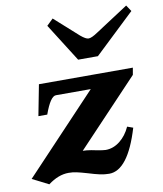

<svg xmlns="http://www.w3.org/2000/svg" viewBox="-103 -838 781 918"><g transform="rotate(-10 287.5 -379.0)"><path d="M184 -738 215 -768 330 -665Q355 -644 368 -644Q383 -644 414 -665L572 -768L592 -738L397 -553H301ZM-17 -30 336 -404H167Q140 -404 110 -320H67L96 -470H552L546 -436L247 -120Q260 -120 266 -119Q286 -117 313 -111Q345 -105 356 -105Q393 -105 425 -130Q457 -155 476 -197L504 -187Q445 10 353 10Q331 10 308 5Q285 0 253 -10Q219 -20 200 -24Q181 -28 162 -28Q112 -28 62 10Z"/></g></svg>

Font: Taviraj Black
Style: Italic
Weight: 900
Italic angle: -12°
Designer: Katatrad Team
Foundry: CadsonDemak
Version: Version 1.001